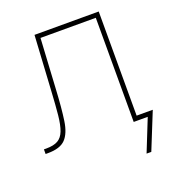

<svg xmlns="http://www.w3.org/2000/svg" viewBox="-127 -625 787 878"><g transform="rotate(-20 266.5 -186.0)"><path d="M2 0V-22.5H13.7Q49.8 -22.5 70.3 -34.2Q90.8 -45.9 101.3 -73.2Q111.8 -100.6 116.5 -147Q121.1 -193.4 125 -262.7L140.6 -529.3H453.1V0H430.7V-506.8H161.6L147.5 -261.7Q142.6 -170.4 134 -112.5Q125.5 -54.7 99.1 -27.3Q72.8 0 13.7 0ZM436.5 156.2 499 0H437.5V-22.5H531.7L459.5 156.2Z"/></g></svg>

Font: Inter 24pt Thin
Style: Regular
Weight: 250
Designer: Rasmus Andersson
Foundry: rsms
Version: Version 4.001;git-66647c0bb